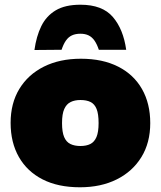

<svg xmlns="http://www.w3.org/2000/svg" viewBox="-20 -784 682 814"><path d="M319 10Q226 10 160.5 -23.5Q95 -57 60 -118.5Q25 -180 25 -263Q25 -346 62 -407Q99 -468 166 -501.5Q233 -535 323 -535Q415 -535 481 -501.5Q547 -468 582 -406.5Q617 -345 617 -262Q617 -179 579.5 -118Q542 -57 475 -23.5Q408 10 319 10ZM321 -165Q346 -165 363 -173.5Q380 -182 389 -203Q398 -224 398 -262Q398 -301 389.5 -322Q381 -343 364 -351.5Q347 -360 321 -360Q297 -360 279.5 -351.5Q262 -343 252.5 -322Q243 -301 243 -262Q243 -224 252 -203Q261 -182 278.5 -173.5Q296 -165 321 -165ZM321 -764Q414 -764 458.5 -712Q503 -660 515 -573H399Q391 -597 380.5 -612Q370 -627 355.5 -634Q341 -641 321 -641Q300 -641 285 -634Q270 -627 259.5 -612Q249 -597 241 -573L126 -572Q134 -630 155 -673Q176 -716 216 -740Q256 -764 321 -764Z"/></svg>

Font: REM Black
Style: Regular
Weight: 900
Designer: Octavio Pardo
Foundry: Ashler Design
Version: Version 1.005;gftools[0.9.28]